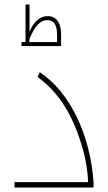

<svg xmlns="http://www.w3.org/2000/svg" viewBox="-20 -838 483 858"><path d="M76 -650V-632H253V-686C253 -740 228 -766 194 -766C151 -766 125 -730 112 -695V-818H94V-650ZM235 -650H111V-661C134 -723 162 -748 190 -748C222 -748 235 -727 235 -681ZM45 -24V0H398V-24C383 -238 292 -426 158 -515L148 -494C248 -422 309 -314 348 -179C364 -125 372 -72 374 -24Z"/></svg>

Font: Noto Kufi Arabic Thin
Style: Regular
Weight: 100
Designer: Monotype Design Team, David Williams, Khaled Hosny
Foundry: Google LLC
Version: Version 2.109